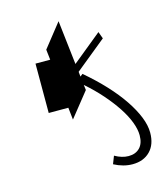

<svg xmlns="http://www.w3.org/2000/svg" viewBox="-129 -799 953 1097"><g transform="rotate(-15 347.5 -250.5)"><path d="M519 199Q465 199 410 170L428 124Q470 148 509 148Q551 148 575.5 122.5Q600 97 600 49Q600 14 583.5 -29.5Q567 -73 536 -120Q505 -167 462 -216Q419 -265 366 -311L370 -280L255 -136L247 -208H131V-500H218L211 -561L321 -700L351 -439L525 -581L540 -540L357 -391L360 -362L375 -374Q442 -317 495 -260Q548 -203 585 -148Q622 -93 642 -43Q662 7 662 50Q662 120 623 159.5Q584 199 519 199Z"/></g></svg>

Font: Montserrat-Alt1 Light
Style: Regular
Weight: 300
Designer: Differentunic
Foundry: Differentunic
Version: Version 7.222